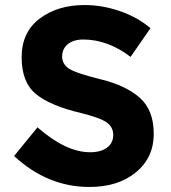

<svg xmlns="http://www.w3.org/2000/svg" viewBox="-20 -735 678 763"><path d="M335 8Q169 8 36 -115L129 -229Q242 -130 338 -130Q381 -130 405.5 -148.5Q430 -167 430 -198.5Q430 -230 404 -248.5Q378 -267 301 -286Q179 -315 122.5 -361.5Q66 -408 66 -507.5Q66 -607 137.5 -661Q209 -715 316 -715Q386 -715 456 -691Q526 -667 578 -623L499 -509Q408 -578 311 -578Q272 -578 249.5 -559.5Q227 -541 227 -510.5Q227 -480 254.5 -462Q282 -444 381.5 -419.5Q481 -395 536 -346Q591 -297 591 -203Q591 -109 520.5 -50.5Q450 8 335 8Z"/></svg>

Font: Montserrat Alternates
Style: Bold
Weight: 700
Version: Version 2.001